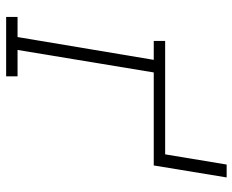

<svg xmlns="http://www.w3.org/2000/svg" viewBox="-88 -688 775 640"><g transform="rotate(90 300.0 -367.5)"><path d="M36 0V-38H103L179 -492H116V-530H494L528 -735H571L531 -492H221L146 -38H234V0Z"/></g></svg>

Font: Iosevka Curly Slab XLtExObl
Style: Regular
Weight: 200
Width: 7
Italic angle: -9°
Monospace: yes
Designer: Belleve Invis
Foundry: Belleve Invis
Version: Version 11.0.0; ttfautohint (v1.8.3)